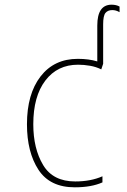

<svg xmlns="http://www.w3.org/2000/svg" viewBox="-20 -789 540 819"><path d="M417 -11V-37Q367 -15 301 -15Q206 -15 164 -85Q122 -155 122 -259Q122 -378 173.5 -445.5Q225 -513 313 -513Q338 -513 364 -508.5Q390 -504 412 -493L420 -517V-685Q420 -722 430 -734Q440 -746 459 -746Q475 -746 490 -737V-761Q476 -769 456 -769Q395 -769 395 -680V-527Q359 -538 312 -538Q211 -538 153 -463Q95 -388 95 -259Q95 -140 144 -65Q193 10 299 10Q370 10 417 -11Z"/></svg>

Font: Noto Sans Mono UI Condensed Thin
Style: Regular
Weight: 250
Width: 3
Designer: Monotype Design team
Foundry: Monotype Imaging Inc.
Version: 1.000